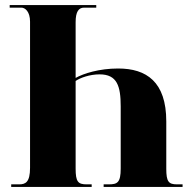

<svg xmlns="http://www.w3.org/2000/svg" viewBox="-20 -734 745 754"><path d="M24 0H340V-10H320C286 -10 277 -21 277 -72V-416C294 -428 332 -442 371 -442C440 -442 454 -396 454 -316V-72C454 -17 441 -10 407 -10H387V0H697V-10H675C642 -10 633 -21 633 -71V-257C633 -413 555 -465 444 -465C369 -465 307 -445 277 -428V-647C277 -688 289 -704 310 -704H358V-714H18V-704H64C79 -704 98 -688 98 -649V-75C98 -18 80 -10 55 -10H24Z"/></svg>

Font: Noto Serif Display Condensed Black
Style: Regular
Weight: 900
Width: 3
Designer: Monotype Design Team
Foundry: Monotype Imaging Inc.
Version: Version 2.009